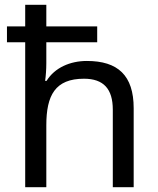

<svg xmlns="http://www.w3.org/2000/svg" viewBox="-20 -780 658 800"><path d="M173 -760H85V-670H9V-604H85V0H173V-258C173 -383 210 -452 330 -452C412 -452 450 -409 450 -323V0H537V-329C537 -466 471 -526 342 -526C272 -526 208 -498 174 -443H168C171 -464 173 -491 173 -517V-604H385V-670H173Z"/></svg>

Font: Noto Sans Brahmi
Style: Regular
Weight: 400
Designer: Monotype Design Team
Foundry: Monotype Imaging Inc.
Version: Version 2.004